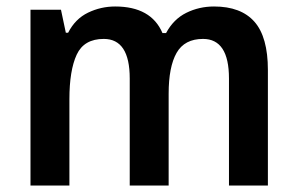

<svg xmlns="http://www.w3.org/2000/svg" viewBox="-20 -572 917 592"><path d="M640 -552Q723 -552 764.5 -505Q806 -458 806 -356V0H686V-330Q686 -452 606 -452Q549 -452 524.5 -409Q500 -366 500 -283V0H380V-330Q380 -452 300 -452Q239 -452 216.5 -403.5Q194 -355 194 -266V0H74V-542H168L183 -471H190Q212 -514 251.5 -533Q291 -552 335 -552Q446 -552 481 -470H492Q515 -513 554.5 -532.5Q594 -552 640 -552Z"/></svg>

Font: Noto Sans Gujarati SemiCondensed SemiBold
Style: Regular
Weight: 600
Width: 4
Designer: Jelle Bosma - Monotype Design Team, Universal Thirst
Foundry: Monotype Imaging Inc.
Version: Version 2.106; ttfautohint (v1.8.4.7-5d5b)